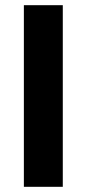

<svg xmlns="http://www.w3.org/2000/svg" viewBox="-20 -720 334 740"><path d="M72 -700H222V0H72Z"/></svg>

Font: Post Grotesk Bold
Style: Bold
Weight: 700
Version: Version 1.0